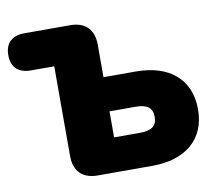

<svg xmlns="http://www.w3.org/2000/svg" viewBox="-81 -796 996 886"><g transform="rotate(-10 417.0 -352.5)"><path d="M308 0H564C719 0 816 -80 816 -221C816 -362 719 -442 564 -442H412V-594C412 -666 373 -705 301 -705H87C29 -705 -3 -674 -3 -618C-3 -562 29 -531 87 -531H197V-111C197 -39 236 0 308 0ZM534 -160H412V-282H534C590 -282 613 -262 613 -221C613 -180 590 -160 534 -160Z"/></g></svg>

Font: SN Pro Black
Style: Regular
Weight: 900
Designer: Tobias Whetton
Foundry: Supernotes
Version: Version 1.001;Glyphs 3.2 (3249)